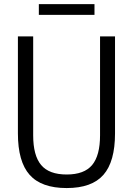

<svg xmlns="http://www.w3.org/2000/svg" viewBox="-20 -920 657 949"><path d="M309.5 9.5Q184.5 9.5 126.5 -55.8Q68.5 -121 68.5 -260.5V-740H144V-251Q144 -151.5 183.2 -104.5Q222.5 -57.5 309.5 -57.5Q396.5 -57.5 435.5 -104.5Q474.5 -151.5 474.5 -251V-740H548.5V-260.5Q548.5 -121 491.2 -55.8Q434 9.5 309.5 9.5ZM172 -846.5V-899.5H447V-846.5Z"/></svg>

Font: Encode Sans Condensed Condensed
Style: Regular
Weight: 400
Width: 3
Designer: Multiple Designers
Foundry: Impallari Type
Version: Version 3.000; ttfautohint (v1.8.3) -l 8 -r 50 -G 200 -x 14 